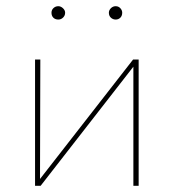

<svg xmlns="http://www.w3.org/2000/svg" viewBox="-20 -599 560 619"><path d="M146 -558Q146 -567 152.5 -573Q159 -579 168 -579Q176 -579 183 -572.5Q190 -566 190 -558Q190 -549 183.5 -542.5Q177 -536 168 -536Q158 -536 152 -542Q146 -548 146 -558ZM331 -558Q331 -566 337.5 -572.5Q344 -579 353 -579Q362 -579 368 -572.5Q374 -566 374 -558Q374 -548 368 -542Q362 -536 353 -536Q344 -536 337.5 -542Q331 -548 331 -558ZM427 0H410V-384L111 0H93V-407H110L109 -22L409 -407H427Z"/></svg>

Font: Ysabeau Infant Thin
Style: Regular
Weight: 200
Designer: Christian Thalmann (Catharsis Fonts)
Version: Version 0.003